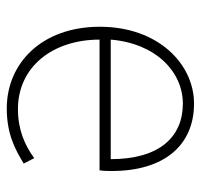

<svg xmlns="http://www.w3.org/2000/svg" viewBox="-33 -547 593 567"><g transform="rotate(90 263.5 -263.5)"><path d="M300 13C378 13 423 -13 463 -37L447 -68C407 -39 362 -20 302 -20C178 -20 97 -122 97 -261H483C485 -275 485 -286 485 -297C485 -453 408 -540 286 -540C169 -540 59 -434 59 -262C59 -90 167 13 300 13ZM97 -294C108 -427 192 -507 286 -507C385 -507 450 -437 450 -294Z"/></g></svg>

Font: Source Han Sans JP VF
Style: Regular
Weight: 250
Designer: Ryoko NISHIZUKA 西塚涼子 (kana, bopomofo & ideographs); Paul D. Hunt (Latin, Greek & Cyrillic); Sandoll Communications 산돌커뮤니
Foundry: Adobe
Version: Version 2.004;hotconv 1.0.118;makeotfexe 2.5.65603